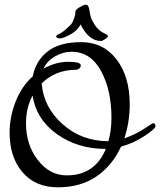

<svg xmlns="http://www.w3.org/2000/svg" viewBox="-20 -790 684 820"><path d="M411 -615Q359 -615 324 -686Q312 -660 281 -643Q250 -626 235.5 -626Q221 -626 220 -635Q220 -639 228.5 -643Q237 -647 245.5 -652.5Q254 -658 265 -668.5Q276 -679 282 -684.5Q288 -690 292 -700.5Q296 -711 297 -714Q302 -726 302 -741Q303 -749 320.5 -759.5Q338 -770 346 -770Q358 -770 361 -750.5Q364 -731 367.5 -718Q371 -705 384 -685Q400 -659 425 -648Q441 -641 441 -636Q441 -631 429 -623Q417 -615 411 -615ZM21 -223Q21 -290 46.5 -355.5Q72 -421 120 -464Q132 -529 182.5 -569.5Q233 -610 327 -610Q421 -610 477.5 -536.5Q534 -463 534 -345Q534 -268 511 -199Q557 -215 594.5 -239.5Q632 -264 633 -264Q644 -264 644 -251Q644 -240 596 -208.5Q548 -177 497 -164Q460 -83 392 -36.5Q324 10 227.5 10Q131 10 76 -54.5Q21 -119 21 -223ZM443 -187Q456 -232 456 -287Q456 -405 411.5 -487Q367 -569 285 -569Q250 -569 215.5 -549.5Q181 -530 166 -497Q218 -526 271.5 -526Q325 -526 325 -511Q325 -502 318 -497Q311 -492 304 -492Q218 -492 158 -434Q166 -332 247.5 -259.5Q329 -187 443 -187ZM265 -41Q385 -41 432 -154Q312 -154 223.5 -217Q135 -280 119 -382Q91 -329 91 -263Q91 -172 141.5 -106.5Q192 -41 265 -41Z"/></svg>

Font: Cookie
Style: Regular
Weight: 400
Designer: Ania Kruk
Foundry: Ania Kruk
Version: Version 1.004